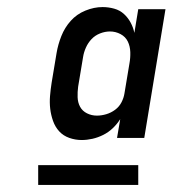

<svg xmlns="http://www.w3.org/2000/svg" viewBox="-20 -713 540 543"><path d="M211 -317Q193 -317 176 -323Q159 -329 147.5 -341.5Q136 -354 130 -371Q124 -388 122 -405.5Q120 -423 121.5 -441.5Q123 -460 126 -479L140 -563Q144 -587 153.5 -611Q163 -635 180 -654Q197 -673 221.5 -683Q246 -693 270 -693Q287 -693 303 -688.5Q319 -684 330.5 -673.5Q342 -663 349.5 -649Q357 -635 360 -620L371 -687H448L388 -323H311L320 -376Q311 -362 299 -350.5Q287 -339 272 -331.5Q257 -324 241.5 -320.5Q226 -317 211 -317ZM254 -386Q267 -386 280.5 -390Q294 -394 305.5 -402.5Q317 -411 323.5 -423.5Q330 -436 332 -449L346 -533Q349 -549 348.5 -565.5Q348 -582 341.5 -595.5Q335 -609 321 -616.5Q307 -624 291 -624Q277 -624 263 -618.5Q249 -613 239 -602.5Q229 -592 223 -578.5Q217 -565 215 -552L201 -468Q199 -453 199.5 -438Q200 -423 206.5 -411Q213 -399 226 -392.5Q239 -386 254 -386ZM88 -190V-246H371V-190Z"/></svg>

Font: Iosevka Algr
Style: Italic
Weight: 400
Italic angle: -9°
Monospace: yes
Designer: Belleve Invis
Foundry: Belleve Invis
Version: Version 26.0.2; ttfautohint (v1.8.3)